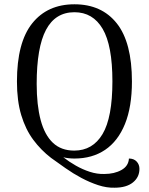

<svg xmlns="http://www.w3.org/2000/svg" viewBox="-20 -726 696 895"><path d="M514 149Q477 150 437.5 137Q398 124 359.5 103.5Q321 83 285.5 58Q250 33 218 10Q171 -26 135 -74.5Q99 -123 79 -189.5Q59 -256 59 -346Q59 -528 130 -617Q201 -706 327 -706Q454 -706 524.5 -617Q595 -528 595 -346Q595 -228 562.5 -148Q530 -68 470 -27.5Q410 13 327 13Q314 13 300 11.5Q286 10 275 7Q302 28 333.5 46Q365 64 399 75Q433 86 466 85Q513 85 546 66.5Q579 48 581 13Q604 13 617 27Q630 41 630 61Q630 100 599.5 124.5Q569 149 514 149ZM326 -24Q412 -24 458 -101Q504 -178 504 -347Q504 -514 458.5 -591.5Q413 -669 327 -669Q238 -669 194.5 -587Q151 -505 151 -335Q151 -236 169.5 -166.5Q188 -97 226.5 -60.5Q265 -24 326 -24Z"/></svg>

Font: Arima
Style: Regular
Weight: 400
Designer: Joana Correia and Natanael Gama
Foundry: NDISCOVER
Version: Version 1.101;gftools[0.9.23]